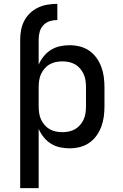

<svg xmlns="http://www.w3.org/2000/svg" viewBox="-20 -763 640 998"><path d="M85 215V-559Q85 -584 90 -609Q95 -634 107 -656.5Q119 -679 138 -696.5Q157 -714 180 -724.5Q203 -735 228 -739Q253 -743 278 -743V-659Q258 -659 239 -653Q220 -647 206 -632.5Q192 -618 186.5 -598.5Q181 -579 181 -559V-427Q191 -450 207 -470Q223 -490 244.5 -503.5Q266 -517 291 -522.5Q316 -528 341 -528Q368 -528 394.5 -521.5Q421 -515 443 -500Q465 -485 481 -463Q497 -441 506.5 -415.5Q516 -390 519.5 -363.5Q523 -337 523 -310V-210Q523 -183 519.5 -156.5Q516 -130 506.5 -104.5Q497 -79 481 -57Q465 -35 443 -20Q421 -5 394.5 1.5Q368 8 341 8Q316 8 291 2.5Q266 -3 244.5 -16.5Q223 -30 207 -50Q191 -70 181 -93V215ZM304 -76Q321 -76 338 -79.5Q355 -83 370 -91.5Q385 -100 396.5 -113.5Q408 -127 415 -142.5Q422 -158 424.5 -175.5Q427 -193 427 -210V-310Q427 -327 424.5 -344.5Q422 -362 415 -377.5Q408 -393 396.5 -406.5Q385 -420 370 -428.5Q355 -437 338 -440.5Q321 -444 304 -444Q287 -444 270 -440.5Q253 -437 238 -428.5Q223 -420 211.5 -406.5Q200 -393 193 -377.5Q186 -362 183.5 -344.5Q181 -327 181 -310V-210Q181 -193 183.5 -175.5Q186 -158 193 -142.5Q200 -127 211.5 -113.5Q223 -100 238 -91.5Q253 -83 270 -79.5Q287 -76 304 -76Z"/></svg>

Font: Iosevka Fixed Curly Md Ex
Style: Regular
Weight: 500
Width: 7
Monospace: yes
Designer: Belleve Invis
Foundry: Belleve Invis
Version: Version 30.1.2